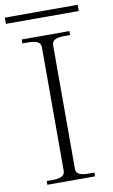

<svg xmlns="http://www.w3.org/2000/svg" viewBox="-122 -863 534 911"><g transform="rotate(-10 144.5 -408.0)"><path d="M-31 -816H320V-786H-31ZM30 -18H58Q88 -18 103 -26Q118 -34 118 -52V-647Q118 -665 103 -673Q88 -681 58 -681H30V-700H260V-681H232Q202 -681 187 -673Q172 -665 172 -647V-52Q172 -34 187 -26Q202 -18 232 -18H260V0H30Z"/></g></svg>

Font: Taviraj ExtraLight
Style: Regular
Weight: 275
Designer: Katatrad Team
Foundry: CadsonDemak
Version: Version 1.001